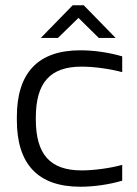

<svg xmlns="http://www.w3.org/2000/svg" viewBox="-20 -700 520 729"><path d="M44 -256V-244C44 -78 123 9 285 9C336 9 393 1 444 -14V-74C397 -61 335 -53 290 -53C170 -53 116 -114 116 -247V-253C116 -386 170 -447 290 -447C335 -447 397 -439 444 -426V-486C393 -501 336 -509 285 -509C123 -509 44 -422 44 -256ZM135 -556H200L278 -632L355 -556H419L298 -680H256Z"/></svg>

Font: LT Wave Alt Light
Style: Regular
Weight: 300
Designer: Daniel Lyons
Version: Version 2.5 (Glyphs App)